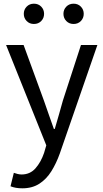

<svg xmlns="http://www.w3.org/2000/svg" viewBox="-20 -787 561 1041"><path d="M101 234Q64 234 37 223L55 150Q63 153 74.5 156Q86 159 97 159Q143 159 172.5 125.5Q202 92 219 42L231 1L13 -543H108L218 -242Q231 -206 244.5 -166Q258 -126 272 -88H277Q288 -126 299.5 -165.5Q311 -205 321 -242L419 -543H508L304 46Q285 99 258.5 141.5Q232 184 193.5 209Q155 234 101 234ZM164 -657Q140 -657 124.5 -673Q109 -689 109 -712Q109 -735 124.5 -751Q140 -767 164 -767Q188 -767 203.5 -751Q219 -735 219 -712Q219 -689 203.5 -673Q188 -657 164 -657ZM379 -657Q355 -657 339.5 -673Q324 -689 324 -712Q324 -735 339.5 -751Q355 -767 379 -767Q403 -767 418.5 -751Q434 -735 434 -712Q434 -689 418.5 -673Q403 -657 379 -657Z"/></svg>

Font: Chocolate Classical Sans
Style: Regular
Weight: 400
Designer: 田海東、宇文滿月
Foundry: Moonlit Owen
Version: Version 1.001